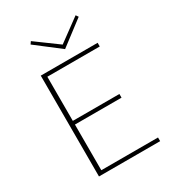

<svg xmlns="http://www.w3.org/2000/svg" viewBox="-202 -970 984 1085"><g transform="rotate(-30 290.0 -427.5)"><path d="M473 -839 315 -719 159 -839 170 -855 316 -748 462 -855ZM150 -24H520V0H121V-658H492V-634H150V-346H454V-322H150Z"/></g></svg>

Font: EauTestInfant Extralight
Style: Regular
Weight: 250
Designer: Christian Thalmann (Catharsis Fonts)
Version: Version 0.001;PS 000.001;hotconv 1.0.88;makeotf.lib2.5.64775